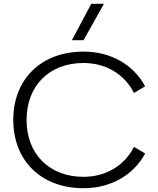

<svg xmlns="http://www.w3.org/2000/svg" viewBox="-20 -982 835 1012"><path d="M420 10C566 10 684 -60 745 -173L686 -208C637 -110 539 -50 420 -50C240 -50 120 -170 120 -350C120 -530 240 -650 420 -650C539 -650 637 -590 686 -492L745 -527C684 -640 566 -710 420 -710C198 -710 50 -566 50 -350C50 -134 198 10 420 10ZM359 -770H420L528 -962H461Z"/></svg>

Font: Gully Light
Style: Regular
Weight: 300
Designer: jaikishan Patel
Foundry: MagicType
Version: Version 1.000;Glyphs 3.2 (3242)